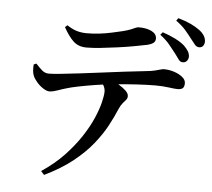

<svg xmlns="http://www.w3.org/2000/svg" viewBox="-58 -873 1116 1010"><g transform="rotate(5 500.0 -367.5)"><path d="M885 -580Q873 -580 864.5 -591.5Q856 -603 843 -621Q828 -640 808.5 -664.5Q789 -689 756 -714L768 -728Q804 -716 835 -700.5Q866 -685 885 -668Q901 -652 908.5 -639Q916 -626 916 -610Q915 -597 906.5 -588Q898 -579 885 -580ZM194 55Q263 9 312.5 -43.5Q362 -96 396.5 -148.5Q431 -201 451.5 -248.5Q472 -296 481 -333Q490 -370 490 -390Q490 -405 482.5 -420Q475 -435 456 -451L513 -460Q538 -447 561 -433.5Q584 -420 599 -405.5Q614 -391 614 -377Q614 -366 607 -357.5Q600 -349 590 -337.5Q580 -326 571 -305Q554 -264 528 -215.5Q502 -167 461 -116Q420 -65 359 -16.5Q298 32 211 74ZM201 -366Q187 -366 168 -378Q149 -390 133.5 -408Q118 -426 112 -441Q107 -453 106 -468Q105 -483 106 -500L120 -506Q137 -487 153 -473Q169 -459 190 -459Q211 -459 253.5 -463.5Q296 -468 351.5 -474.5Q407 -481 467.5 -489Q528 -497 586 -504Q644 -511 691 -516Q725 -519 744.5 -524Q764 -529 774.5 -532Q785 -535 791 -535Q818 -535 844.5 -526.5Q871 -518 889 -503.5Q907 -489 907 -471Q907 -452 898.5 -444.5Q890 -437 871 -437Q856 -437 824.5 -441.5Q793 -446 753 -446Q714 -446 653.5 -442.5Q593 -439 526 -432Q484 -428 437 -420.5Q390 -413 350.5 -405Q311 -397 292 -391Q267 -384 244 -375.5Q221 -367 201 -366ZM375 -613Q332 -613 305.5 -638Q279 -663 253 -710L265 -721Q295 -701 319.5 -694.5Q344 -688 369 -688Q403 -688 437 -692Q471 -696 502 -703Q533 -710 555 -715Q583 -722 598 -728Q613 -734 622.5 -738.5Q632 -743 640 -743Q682 -743 708.5 -729.5Q735 -716 735 -691Q735 -678 725.5 -669.5Q716 -661 692 -655Q663 -649 622 -641.5Q581 -634 536 -628Q491 -622 449.5 -617.5Q408 -613 375 -613ZM964 -666Q950 -667 941.5 -678.5Q933 -690 918 -708Q903 -728 884 -750Q865 -772 833 -795L843 -809Q882 -798 909.5 -785Q937 -772 956 -758Q975 -744 984 -729Q993 -714 993 -698Q993 -685 986 -675.5Q979 -666 964 -666Z"/></g></svg>

Font: Noto Serif TC SemiBold
Style: Regular
Weight: 600
Version: Version 2.002-H1;hotconv 1.1.0;makeotfexe 2.6.0